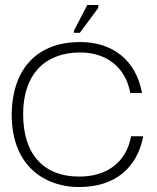

<svg xmlns="http://www.w3.org/2000/svg" viewBox="-20 -742 633 772"><path d="M298 10C441 10 531 -65 556 -194H507C488 -90 411 -32 298 -32C159 -32 73 -118 73 -283C73 -443 161 -531 302 -531C405 -531 484 -475 504 -368H551C527 -500 433 -573 302 -573C137 -573 29 -474 27 -281C27 -153 78 -67 160 -23C201 -1 247 10 298 10ZM375 -710V-722H331L277 -618V-610H301Z"/></svg>

Font: OSH Darker Grotesque
Style: Regular
Weight: 400
Designer: Gabriel Lam
Foundry: TypeRant
Version: Version 1.000;Glyphs 3.1.1 (3148)